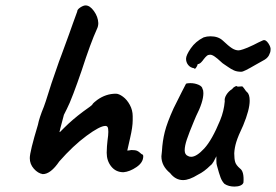

<svg xmlns="http://www.w3.org/2000/svg" viewBox="-20 -681 1019 709"><path d="M90 -97Q90 -121 120 -220Q125 -246 142 -287Q148 -304 149 -307Q167 -367 198 -454L207 -478Q242 -573 249 -594L265 -638Q265 -646 276.5 -653.5Q288 -661 296 -661Q312 -661 327 -640Q342 -619 343 -596Q343 -584 338 -574Q315 -524 281 -419Q266 -375 251 -335.5Q236 -296 227 -279L216 -257L202 -204Q202 -201 201 -199Q200 -197 200 -196Q200 -193 201 -193L218 -210Q247 -239 287 -269Q320 -292 321 -295Q322 -298 329 -304L339 -312Q371 -335 408 -335Q419 -335 434 -324Q449 -313 459.5 -293.5Q470 -274 470 -252V-244V-237Q470 -212 460.5 -171.5Q451 -131 450 -125Q455 -125 465 -127Q480 -127 486.5 -124Q493 -121 498 -116Q503 -111 507 -110Q509 -108 509 -104Q509 -81 484 -64Q459 -47 436 -45Q408 -45 391 -66Q374 -87 374 -117Q374 -129 375 -141Q376 -153 377 -162Q380 -182 380 -194Q380 -207 377.5 -211.5Q375 -216 369 -216Q349 -216 299.5 -179.5Q250 -143 199 -85Q167 -38 138 -38Q120 -41 105 -58Q90 -75 90 -97Z M781 -70Q779 -76 779 -87.5Q779 -99 779 -104Q775 -95 769 -84.5Q763 -74 757 -70Q734 -47 711 -36Q679 -16 656 -16Q628 -16 608 -42Q576 -68 576 -104Q576 -109 578 -123Q580 -160 588.5 -194Q597 -228 621 -281L651 -341L667 -372Q672 -374 683 -374Q699 -374 713 -368Q727 -362 728 -352Q731 -348 731 -337Q731 -305 704 -252L696 -233Q678 -190 670 -166Q662 -142 662 -126Q662 -110 674 -105Q679 -102 686 -102Q706 -102 734.5 -133Q763 -164 793 -237Q807 -271 810 -307Q808 -318 816 -331Q824 -344 837 -352Q841 -358 848 -361.5Q855 -365 857 -361L873 -362Q876 -363 882.5 -353Q889 -343 892 -341Q902 -333 902 -309Q902 -276 878 -218Q859 -178 852.5 -156.5Q846 -135 845 -115Q845 -94 848.5 -82.5Q852 -71 866 -59Q882 -48 879 -7Q877 0 868 4Q859 8 846 8Q824 8 809 -2Q800 -11 794.5 -25.5Q789 -40 781 -70ZM807 -444Q803 -446 793 -455.5Q783 -465 773 -472Q763 -479 756 -479Q749 -479 744 -475Q739 -471 732 -462Q728 -456 722.5 -450.5Q717 -445 710 -444Q709 -438 704 -431Q699 -424 697 -429Q683 -431 675 -441Q667 -451 667 -464Q667 -477 684.5 -502.5Q702 -528 732 -543Q744 -547 757 -547Q786 -547 803 -531Q824 -511 836.5 -503Q849 -495 861 -495Q866 -495 878 -499Q891 -503 916 -515Q935 -525 951 -532Q961 -536 971 -521Q981 -506 979 -496Q979 -488 973 -476.5Q967 -465 951 -457Q947 -455 926 -443Q902 -429 889 -422.5Q876 -416 871 -416Q855 -416 844 -421Q833 -426 822.5 -433.5Q812 -441 807 -444Z"/></svg>

Font: Caveat
Style: Bold
Weight: 700
Designer: Pablo Impallari
Foundry: Pablo Impallari
Version: Version 1.500; ttfautohint (v1.6)